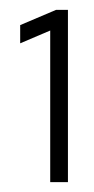

<svg xmlns="http://www.w3.org/2000/svg" viewBox="-20 -720 191 390"><path d="M82 -350V-658L21 -632V-669L94 -700H118V-350Z"/></svg>

Font: Red Hat Display
Style: Regular
Weight: 300
Designer: Pentagram, MCKL
Foundry: Pentagram, MCKL
Version: Version 1.023